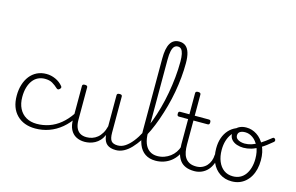

<svg xmlns="http://www.w3.org/2000/svg" viewBox="-132 -1492 2853 1850"><g transform="rotate(15 1294.5 -566.5)"><path d="M325 17Q208 17 139.5 -52Q71 -121 71 -243Q71 -303 86.5 -353.5Q102 -404 131 -441Q160 -478 201.5 -498.5Q243 -519 296 -519Q342 -519 386.5 -499Q431 -479 461 -442Q466 -435 465.5 -428.5Q465 -422 456 -413Q447 -404 439.5 -404Q432 -404 425 -410Q396 -437 367 -453.5Q338 -470 293 -470Q256 -470 225 -455Q194 -440 172 -410.5Q150 -381 138 -339.5Q126 -298 126 -245Q126 -179 150.5 -130.5Q175 -82 220 -56Q265 -30 326 -30Q337 -30 342.5 -23Q348 -16 348 -6.5Q348 3 342.5 10Q337 17 325 17Z M324 17Q312 17 306 10Q300 3 300 -6.5Q300 -16 306.5 -23Q313 -30 325 -30Q390 -30 449.5 -50.5Q509 -71 561 -113.5Q613 -156 657 -221Q662 -228 671.5 -225Q681 -222 686.5 -213.5Q692 -205 686 -195Q641 -125 584 -77.5Q527 -30 461 -6.5Q395 17 324 17Z M817 18Q769 18 732 -1.5Q695 -21 674.5 -61.5Q654 -102 654 -166V-496Q654 -505 660 -509.5Q666 -514 679 -514Q693 -514 699.5 -509.5Q706 -505 706 -496V-171Q706 -127 718.5 -95.5Q731 -64 757 -47Q783 -30 824 -30Q853 -30 880 -39Q907 -48 930 -66.5Q953 -85 971 -115Q989 -145 999 -186V-496Q999 -506 1005.5 -510.5Q1012 -515 1026 -515Q1039 -515 1045 -510.5Q1051 -506 1051 -496V-137Q1051 -78 1069.5 -54.5Q1088 -31 1135 -31Q1145 -31 1149.5 -23.5Q1154 -16 1153.5 -7Q1153 2 1147 9.5Q1141 17 1129 17Q1099 17 1077 10.5Q1055 4 1039.5 -9Q1024 -22 1015 -41.5Q1006 -61 1002 -87L1001 -100Q986 -66 964.5 -43Q943 -20 918.5 -7Q894 6 868 12Q842 18 817 18Z M1129 17Q1117 17 1112 9.5Q1107 2 1108.5 -7Q1110 -16 1116.5 -23.5Q1123 -31 1135 -31Q1173 -31 1208.5 -54.5Q1244 -78 1277.5 -120Q1311 -162 1341 -220Q1371 -278 1397 -347Q1423 -416 1444 -492.5Q1465 -569 1479.5 -649.5Q1494 -730 1502 -810Q1510 -890 1510 -967Q1510 -979 1518 -985.5Q1526 -992 1537 -992Q1548 -992 1556.5 -985.5Q1565 -979 1565 -967Q1565 -896 1558 -822.5Q1551 -749 1537.5 -674Q1524 -599 1504 -526Q1484 -453 1460 -384.5Q1436 -316 1407.5 -255Q1379 -194 1346.5 -145Q1314 -96 1279 -59Q1244 -22 1206 -2.5Q1168 17 1129 17Z M1523 17Q1462 17 1419.5 -11.5Q1377 -40 1355 -95Q1333 -150 1333 -229V-952Q1333 -1053 1362 -1102.5Q1391 -1152 1450 -1152Q1489 -1152 1514.5 -1131.5Q1540 -1111 1552.5 -1070Q1565 -1029 1565 -967Q1565 -955 1556.5 -948.5Q1548 -942 1537 -942Q1526 -942 1518 -948.5Q1510 -955 1510 -967Q1510 -1013 1503.5 -1043Q1497 -1073 1484 -1087.5Q1471 -1102 1450 -1102Q1428 -1102 1414 -1087.5Q1400 -1073 1392.5 -1040.5Q1385 -1008 1385 -952V-229Q1385 -165 1401.5 -121Q1418 -77 1450.5 -54Q1483 -31 1529 -31Q1540 -31 1545.5 -23.5Q1551 -16 1550.5 -7Q1550 2 1543 9.5Q1536 17 1523 17Z M1522 17Q1511 17 1505.5 9.5Q1500 2 1500.5 -7Q1501 -16 1508 -23.5Q1515 -31 1528 -31Q1565 -31 1597.5 -42.5Q1630 -54 1656.5 -74Q1683 -94 1702 -121.5Q1721 -149 1731 -182Q1734 -193 1743.5 -192Q1753 -191 1759.5 -184Q1766 -177 1763 -167Q1751 -125 1729 -91.5Q1707 -58 1675.5 -33.5Q1644 -9 1605 4Q1566 17 1522 17Z M1911 17Q1860 17 1824.5 2Q1789 -13 1767.5 -41.5Q1746 -70 1735.5 -110Q1725 -150 1725 -201V-452H1634Q1623 -452 1619 -458Q1615 -464 1615 -476Q1615 -489 1619 -494.5Q1623 -500 1634 -500H1725V-711Q1725 -721 1731.5 -725.5Q1738 -730 1751 -730Q1764 -730 1771 -725.5Q1778 -721 1778 -711V-500H1919Q1930 -500 1934.5 -494.5Q1939 -489 1939 -476Q1939 -464 1934.5 -458Q1930 -452 1919 -452H1778V-213Q1778 -175 1784 -142Q1790 -109 1805.5 -84.5Q1821 -60 1848 -45.5Q1875 -31 1918 -31Q1928 -31 1933 -23.5Q1938 -16 1937.5 -7Q1937 2 1930.5 9.5Q1924 17 1911 17Z M1910 17Q1899 17 1893.5 9.5Q1888 2 1888.5 -7Q1889 -16 1896 -23.5Q1903 -31 1916 -31Q1949 -31 1975.5 -43Q2002 -55 2021 -76Q2040 -97 2050.5 -125Q2061 -153 2062 -186Q2063 -198 2072 -201.5Q2081 -205 2089.5 -201.5Q2098 -198 2097 -186Q2096 -142 2081.5 -104.5Q2067 -67 2042.5 -40Q2018 -13 1984 2Q1950 17 1910 17Z M2283 19Q2215 19 2164 -15.5Q2113 -50 2086 -110.5Q2059 -171 2059 -250Q2059 -308 2075 -354.5Q2091 -401 2121.5 -435Q2152 -469 2195 -487Q2238 -505 2292 -505L2291 -476Q2251 -476 2218.5 -459.5Q2186 -443 2162.5 -413Q2139 -383 2126.5 -341.5Q2114 -300 2114 -250Q2114 -185 2134.5 -135.5Q2155 -86 2192.5 -58.5Q2230 -31 2283 -31Q2322 -31 2353 -46.5Q2384 -62 2405.5 -91.5Q2427 -121 2438.5 -161.5Q2450 -202 2450 -250Q2450 -321 2426.5 -371Q2403 -421 2366.5 -446.5Q2330 -472 2291 -472Q2257 -472 2238.5 -459.5Q2220 -447 2220 -423Q2220 -402 2234.5 -389Q2249 -376 2270.5 -370.5Q2292 -365 2311 -365Q2345 -365 2379.5 -376Q2414 -387 2456.5 -413Q2499 -439 2557 -486Q2565 -493 2572 -491Q2579 -489 2584 -482.5Q2589 -476 2588.5 -468Q2588 -460 2581 -454Q2520 -402 2473 -374Q2426 -346 2387 -334.5Q2348 -323 2309 -323Q2276 -323 2244 -333.5Q2212 -344 2191 -367Q2170 -390 2170 -427Q2170 -454 2185 -474.5Q2200 -495 2227 -507Q2254 -519 2291 -519Q2346 -519 2395 -487Q2444 -455 2474.5 -394.5Q2505 -334 2505 -250Q2505 -202 2495 -161Q2485 -120 2466 -87Q2447 -54 2419.5 -30Q2392 -6 2358 6.5Q2324 19 2283 19Z"/></g></svg>

Font: Playwrite CL ExtraLight
Style: Regular
Weight: 200
Designer: Veronika Burian, José Scaglione
Foundry: TypeTogether
Version: Version 1.002